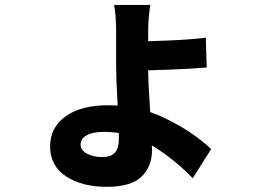

<svg xmlns="http://www.w3.org/2000/svg" viewBox="-20 -656 1040 758"><path d="M565 -536.2V-385Q565 -327.4 573.4 -206.2Q575.4 -163.6 577.7 -126.4Q580 -89.2 580 -62Q580 1.4 538.6 41.5Q497.2 81.6 401 81.6Q304 81.6 240.9 40.4Q177.8 -0.8 177.8 -78.2Q177.8 -152.4 238.5 -196.4Q299.2 -240.4 407 -240.4Q527 -240.4 633.4 -188.5Q739.8 -136.6 813.6 -67.6L741 47.6Q664.6 -30.8 577.5 -83.1Q490.4 -135.4 391 -135.4Q346 -135.4 322.1 -122Q298.2 -108.6 298.2 -84.8Q298.2 -63.8 322.3 -49.9Q346.4 -36 384.6 -36Q417.2 -36 433.2 -52.9Q449.2 -69.8 449.2 -104.6Q449.2 -134.4 447.8 -169.3Q446.4 -204.2 444.4 -242Q438.4 -350.4 438.4 -396V-534.4Q438.4 -564.2 436.1 -593.1Q433.8 -622 430.2 -636.4H573.4Q570.4 -619.6 567.7 -591Q565 -562.4 565 -536.2ZM792.6 -507 796 -389.6Q735.8 -384.2 644 -380.9Q552.2 -377.6 508.4 -377.6L507.6 -492.2Q554 -492.2 643.3 -496Q732.6 -499.8 792.6 -507Z"/></svg>

Font: 寒蝉端黑体 Light
Style: Regular
Weight: 300
Designer: ChillDuanSans {Warren2060}; 
Source Han Sans {Ryoko NISHIZUKA 西塚涼子 (kana, bopomofo & ideographs); Paul D. Hunt (Latin, G
Foundry: ChillType&Adobe
Version: Version 1.300;Glyphs 3.3 (3306)